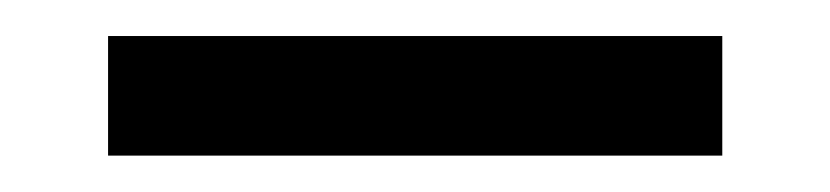

<svg xmlns="http://www.w3.org/2000/svg" viewBox="-20 -360 454 105"><path d="M39.1 -340.3H375V-274.9H39.1Z"/></svg>

Font: Lesson One Light
Style: Regular
Weight: 300
Designer: But Ko, Victor Gaultney, Annie Olsen, Julie Remington, Don Collingsworth, Eric Hays, Becca Hirsbrunner
Version: Version 1.100